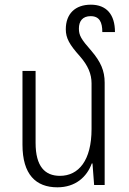

<svg xmlns="http://www.w3.org/2000/svg" viewBox="-20 -790 549 820"><path d="M427 -437C427 -488 410 -526 371 -572C326 -623 317 -639 317 -668C317 -700 333 -721 367 -721C405 -721 417 -695 417 -653H471C471 -728 435 -770 368 -770C301 -770 261 -731 261 -665C261 -627 277 -599 321 -550C356 -510 371 -474 371 -434V-239C371 -105 316 -39 236 -39C172 -39 132 -79 132 -180V-487H76V-172C76 -45 133 10 225 10C302 10 351 -34 372 -92H375L382 0H427Z"/></svg>

Font: Noto Sans Armenian SemiCondensed Light
Style: Regular
Weight: 300
Width: 4
Designer: Monotype Design Team
Foundry: Monotype Imaging Inc.
Version: Version 2.008